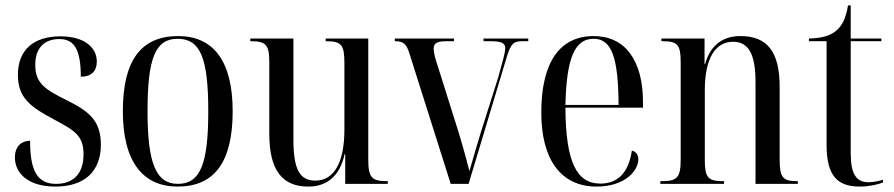

<svg xmlns="http://www.w3.org/2000/svg" viewBox="-20 -678 3295 708"><path d="M184 10C293 10 352 -47 352 -145C352 -236 304 -270 223 -310C146 -348 110 -372 110 -438C110 -501 143 -534 199 -534C254 -534 278 -495 278 -395C317 -395 337 -416 337 -451C337 -503 291 -544 203 -544C105 -544 46 -495 46 -402C46 -318 91 -284 180 -237C257 -196 288 -177 288 -109C288 -36 249 0 187 0C116 0 91 -50 91 -159C64 -159 35 -143 35 -97C35 -40 83 10 184 10Z M635 10C769 10 838 -78 838 -268C838 -454 766 -545 637 -545C500 -545 433 -455 433 -268C433 -80 508 10 635 10ZM636 0C556 0 524 -74 524 -268C524 -464 553 -535 635 -535C719 -535 748 -464 748 -268C748 -74 719 0 636 0Z M1117 10C1179 10 1232 -22 1251 -110H1253V0H1410V-10H1407C1351 -10 1338 -23 1338 -89V-536H1181V-526H1183C1240 -526 1250 -512 1250 -444V-200C1250 -83 1214 -12 1143 -12C1084 -12 1062 -55 1062 -164V-536H903V-526H906C961 -526 973 -512 973 -449V-185C973 -47 1023 10 1117 10Z M1491 -477 1642 0H1708L1849 -469C1865 -520 1875 -526 1907 -526H1928V-536H1763V-526H1789C1830 -526 1843 -519 1843 -500C1843 -484 1834 -453 1817 -392L1754 -193C1739 -144 1732 -120 1711 -47C1698 -98 1678 -170 1663 -216L1594 -435C1586 -459 1579 -483 1579 -498C1579 -519 1592 -526 1627 -526H1654V-536H1436V-526C1468 -526 1479 -517 1491 -477Z M2180 10C2285 10 2334 -49 2334 -91C2334 -107 2325 -119 2310 -123C2298 -40 2257 -1 2194 -1C2107 -1 2066 -79 2065 -281H2351V-301C2351 -457 2284 -545 2169 -545C2046 -545 1976 -451 1976 -263C1976 -90 2048 10 2180 10ZM2261 -291H2065C2069 -466 2100 -535 2169 -535C2236 -535 2260 -465 2261 -291Z M2415 0H2650V-10H2645C2591 -10 2579 -24 2579 -87V-346C2579 -461 2617 -524 2683 -524C2744 -524 2766 -472 2766 -374V0H2922V-10H2918C2867 -10 2855 -24 2855 -89V-357C2855 -488 2809 -545 2710 -545C2647 -545 2600 -513 2580 -442H2578V-536H2419V-526H2424C2478 -526 2490 -513 2490 -450V-89C2490 -24 2477 -10 2422 -10H2415Z M3151 10C3186 10 3218 2 3236 -5V-15C3214 -9 3198 -6 3183 -6C3138 -6 3117 -35 3117 -113V-526H3230V-536H3117V-658H3107C3100 -615 3087 -582 3060 -562C3038 -545 3007 -537 2963 -536V-526H3028V-144C3028 -29 3068 10 3151 10Z"/></svg>

Font: Noto Serif Display Condensed
Style: Regular
Weight: 400
Width: 3
Designer: Monotype Design Team
Foundry: Monotype Imaging Inc.
Version: Version 2.009